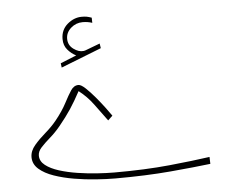

<svg xmlns="http://www.w3.org/2000/svg" viewBox="-50 -737 957 794"><g transform="rotate(-5 429.0 -340.0)"><path d="M280.3 -521.5Q260.7 -531.2 245.4 -549.1Q230 -566.9 230 -593.8Q230 -631.8 257.3 -655.3Q284.7 -678.7 316.9 -678.7Q329.6 -678.7 337.4 -677.2Q345.2 -675.8 357.9 -671.4L358.4 -649.9Q339.8 -656.2 318.8 -656.2Q291 -656.2 270 -637.7Q249 -619.1 249 -593.3Q249 -566.4 270.8 -550.5Q292.5 -534.7 312 -537.1Q318.4 -537.6 325.7 -541L381.3 -562L384.3 -542.5L216.3 -476.6L213.9 -494.6ZM396 -25.4Q524.4 -25.4 624.8 -35.4Q725.1 -45.4 793 -55.2L793.9 -26.4Q730 -18.6 627.7 -9.5Q525.4 -0.5 397 -0.5Q361.8 -0.5 317.4 -3.7Q272.9 -6.8 227.8 -14.4Q182.6 -22 144.5 -35.2Q106.4 -48.3 83 -68.8Q59.6 -89.4 59.6 -118.2Q59.6 -144 79.6 -167.5Q99.6 -190.9 126 -213.6Q152.3 -236.3 171.4 -259.8Q201.7 -297.4 218 -328.9Q234.4 -360.4 247.1 -379.6Q259.8 -398.9 278.8 -398.9Q289.6 -398.9 307.9 -381.8Q326.2 -364.7 346.4 -340.6Q366.7 -316.4 383.5 -293.9Q400.4 -271.5 407.7 -260.3L388.7 -242.2Q363.3 -276.9 337.4 -312Q311.5 -347.2 277.3 -373.5Q254.9 -332 235.1 -302Q215.3 -272 186 -236.3Q165 -210.9 142.8 -191.7Q120.6 -172.4 105.5 -156Q90.3 -139.6 90.3 -122.1Q90.3 -98.6 111.6 -82Q132.8 -65.4 167.5 -54.4Q202.1 -43.5 243.2 -37.1Q284.2 -30.8 324.2 -28.1Q364.3 -25.4 396 -25.4Z"/></g></svg>

Font: Vazirmatn UI NL Thin
Style: Regular
Weight: 100
Designer: Saber Rastikerdar
Foundry: Saber Rastikerdar
Version: Version 33.003